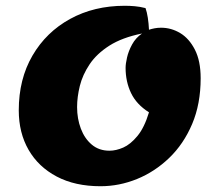

<svg xmlns="http://www.w3.org/2000/svg" viewBox="-20 -620 755 665"><path d="M328 25Q240 25 176.5 -8.5Q113 -42 79 -101Q45 -160 45 -238Q45 -346 92.5 -427.5Q140 -509 223 -554.5Q306 -600 412 -600Q429 -600 446.5 -598.5Q464 -597 484 -592Q489 -578 492 -558.5Q495 -539 496 -517Q505 -520 515.5 -522Q526 -524 538 -524Q573 -524 604 -505.5Q635 -487 655 -448Q675 -409 675 -349Q675 -260 645.5 -190.5Q616 -121 566 -73Q516 -25 454.5 0Q393 25 328 25ZM359 -98Q382 -98 407 -109Q432 -120 456 -149Q480 -178 496 -231Q453 -258 434 -297.5Q415 -337 415 -385Q415 -399 420 -421Q425 -443 437.5 -466Q450 -489 472 -504Q403 -490 359 -462Q315 -434 290.5 -397.5Q266 -361 256.5 -322.5Q247 -284 247 -249Q247 -209 260 -174.5Q273 -140 298 -119Q323 -98 359 -98Z"/></svg>

Font: Lemon
Style: Regular
Weight: 400
Designer: Eduardo Rodriguez Tunni
Foundry: Eduardo Rodriguez Tunni
Version: Version 1.003; ttfautohint (v1.8.4.7-5d5b);gftools[0.9.24]